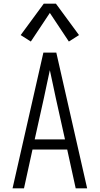

<svg xmlns="http://www.w3.org/2000/svg" viewBox="-20 -1020 540 1040"><path d="M48 0 215 -735H285L452 0H390L344 -210H156L110 0ZM168 -265H332L282 -490Q274 -528 266 -565.5Q258 -603 250 -640Q242 -603 234 -565.5Q226 -528 218 -490ZM147 -795 92 -830 217 -1000H283L408 -830L353 -795L250 -950Z"/></svg>

Font: Iosevka Term Light
Style: Regular
Weight: 300
Monospace: yes
Designer: Belleve Invis
Foundry: Belleve Invis
Version: Version 9.0.1; ttfautohint (v1.8.3)